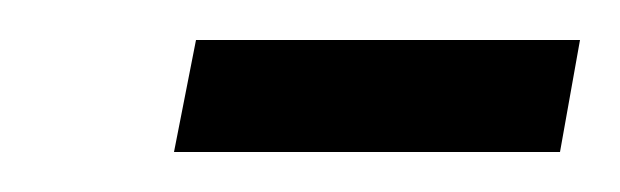

<svg xmlns="http://www.w3.org/2000/svg" viewBox="-20 -720 310 96"><path d="M67 -644 78 -700H270L260 -644Z"/></svg>

Font: Archivo ExtraCondensed
Style: Italic
Weight: 400
Width: 2
Italic angle: -10°
Designer: Hector Gatti
Foundry: Omnibus-Type
Version: Version 2.001